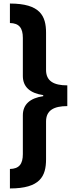

<svg xmlns="http://www.w3.org/2000/svg" viewBox="-20 -871 425 1084"><path d="M36 -851V-741C88 -740 109 -713 109 -657V-442C109 -381 149 -345 224 -334V-328C149 -317 109 -281 109 -220V-1C109 55 88 82 36 83V193C207 193 240 124 240 28V-185C240 -248 284 -272 360 -272V-389C284 -389 240 -413 240 -476V-686C240 -781 207 -851 36 -851Z"/></svg>

Font: Noto Sans Tamil UI
Style: Bold
Weight: 700
Designer: Jelle Bosma - Monotype Design Team
Foundry: Monotype Imaging Inc.
Version: Version 2.004